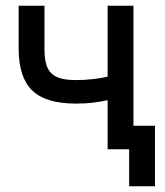

<svg xmlns="http://www.w3.org/2000/svg" viewBox="-20 -520 575 669"><path d="M355 -171Q333 -166 305.5 -162.5Q278 -159 245 -159Q139 -159 92 -205Q45 -251 45 -350V-500H135V-350Q135 -319 140.5 -298Q146 -277 159 -264.5Q172 -252 193 -246.5Q214 -241 245 -241Q277 -241 305.5 -244.5Q334 -248 355 -253V-500H445V-82H520V129H430V0H355Z"/></svg>

Font: PT Root UI Web Medium
Style: Regular
Weight: 500
Designer: Vitaly Kuzmin
Foundry: ParaType Ltd.
Version: Version 1.001W